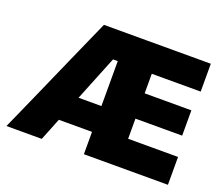

<svg xmlns="http://www.w3.org/2000/svg" viewBox="-117 -890 1243 1066"><g transform="rotate(20 504.5 -356.5)"><path d="M11 0Q37 -58 65 -121.2Q93 -184.5 118.5 -241.5L227 -487Q254.5 -549 279 -604Q303.5 -659 327.5 -713H959V-548.5H670V-433H946V-283.5H670V-164.5H965V0H468.5V-132H272.5Q259 -98.5 245.8 -65.2Q232.5 -32 219.5 0ZM440.5 -550 333.5 -284.5H468.5V-550Z"/></g></svg>

Font: Commissioner ExtraBold
Style: Regular
Weight: 800
Designer: Kostas Bartsokas
Foundry: Kostas Bartsokas
Version: Version 1.000; ttfautohint (v1.8.3)